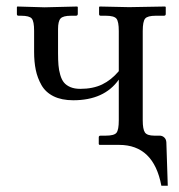

<svg xmlns="http://www.w3.org/2000/svg" viewBox="-20 -451 557 599"><path d="M425.3 -75.7Q425.3 -47.9 432.1 -37.8Q439 -27.8 461.4 -27.8H478Q486.3 -27.8 492.4 -22.2Q498.5 -16.6 499 -6.8L503.4 128.4H483.4Q459.5 1 351.6 1H290L288.1 -1.5V-22.5Q288.1 -27.8 293.9 -27.8H310.1Q336.4 -27.8 343.5 -36.9Q350.6 -45.9 350.6 -75.7V-202.6Q305.2 -138.2 208.5 -138.2Q172.4 -138.2 147.2 -150.6Q122.1 -163.1 109.4 -185.5Q96.7 -208 91.6 -232.9Q86.4 -257.8 86.4 -289.6V-355Q86.4 -384.3 79.1 -393.1Q71.8 -401.9 45.9 -401.9H38.1Q32.7 -401.9 32.7 -406.7V-428.7L33.7 -430.7L119.1 -428.2L221.2 -430.7L222.7 -428.7V-407.7Q222.7 -401.9 216.8 -401.9H201.7Q176.8 -401.9 168.9 -393.3Q161.1 -384.8 161.1 -360.4V-285.6Q161.1 -263.2 162.4 -247.8Q163.6 -232.4 168 -217.3Q172.4 -202.1 179.7 -193.4Q187 -184.6 199.7 -179.2Q212.4 -173.8 230.5 -173.8Q270 -173.8 298.6 -187.5Q327.1 -201.2 350.6 -229V-354Q350.6 -383.8 343.3 -392.8Q335.9 -401.9 310.1 -401.9H294.4Q289.1 -401.9 289.1 -406.7V-428.7L290.5 -430.7L382.8 -428.7L495.6 -430.7L497.1 -428.7V-407.2Q497.1 -401.9 491.2 -401.9H465.8Q440.4 -401.9 432.9 -393.1Q425.3 -384.3 425.3 -354Z"/></svg>

Font: Libertinage
Style: b
Weight: 400
Designer: OSP
Foundry: OSP
Version: Version 1.0; 2008; OFL relea